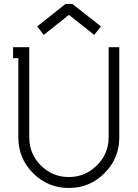

<svg xmlns="http://www.w3.org/2000/svg" viewBox="-20 -913 682 951"><path d="M320.8 -838.9 196.8 -740.2 164.1 -782.2 304.2 -893.1H338.9L480 -782.2L446.8 -740.2L321.8 -838.9ZM44.9 -679.2H125V-231.9Q125 -150.9 182.4 -93.5Q239.7 -36.1 320.8 -36.1Q401.9 -36.1 460 -93.8Q518.1 -151.4 518.1 -231.9V-679.2H570.8V-231.9Q570.8 -128.4 497.6 -55.2Q424.3 18.1 320.8 18.1Q217.3 18.1 144 -55.2Q70.8 -128.4 70.8 -231.9V-625H44.9Z"/></svg>

Font: Rawengulk
Style: Demibold
Weight: 600
Version: Version 0.92